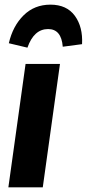

<svg xmlns="http://www.w3.org/2000/svg" viewBox="-20 -806 373 826"><path d="M238 -531 164 0H16L90 -531ZM18 -620Q35 -694 81.5 -740Q128 -786 197 -786Q267 -786 302 -738Q337 -690 333 -616L250 -605Q244 -681 187 -681Q126 -681 98 -601Z"/></svg>

Font: Fira Sans Condensed
Style: Bold Italic
Weight: 700
Width: 3
Italic angle: -8°
Designer: Carrois Corporate & Edenspiekermann AG
Foundry: Carrois Corporate GbR & Edenspiekermann AG
Version: Version 4.203